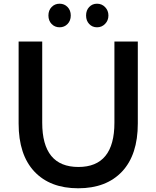

<svg xmlns="http://www.w3.org/2000/svg" viewBox="-20 -1001 840 1031"><path d="M240 -917.8Q240 -945.6 257.2 -963.3Q274.4 -981.1 300 -981.1Q325.6 -981.1 342.8 -963.3Q360 -945.6 360 -917.8Q360 -890 342.8 -872.2Q325.6 -854.4 300 -854.4Q274.4 -854.4 257.2 -872.2Q240 -890 240 -917.8ZM442.2 -917.8Q442.2 -945.6 458.9 -963.3Q475.6 -981.1 501.1 -981.1Q526.7 -981.1 544.4 -962.8Q562.2 -944.4 562.2 -917.8Q562.2 -891.1 544.4 -872.8Q526.7 -854.4 501.1 -854.4Q475.6 -854.4 458.9 -872.2Q442.2 -890 442.2 -917.8ZM80 -337.8V-777.8H206.7V-342.2Q206.7 -104.4 401.1 -104.4Q594.4 -104.4 594.4 -342.2V-777.8H720V-337.8Q720 -170 635.6 -80Q551.1 10 400 10Q248.9 10 164.4 -80Q80 -170 80 -337.8Z"/></svg>

Font: Paperlogy 6 SemiBold
Style: Regular
Weight: 600
Designer: redesigned by Lee Juim, glyphs from Gmarket Sans & Montserrat
Foundry: PT&
Version: Version 1.001